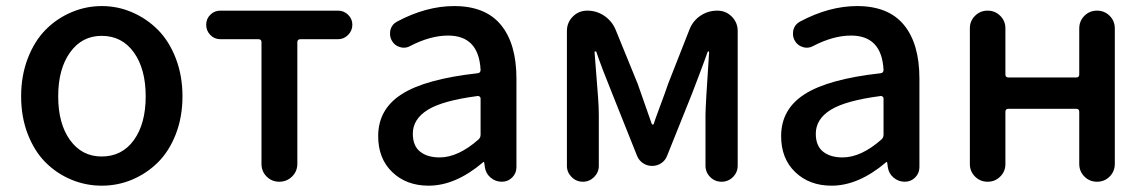

<svg xmlns="http://www.w3.org/2000/svg" viewBox="-20 -584 3688 617"><path d="M47.9 -274.4Q47.9 -340.8 69.3 -396.5Q90.8 -452.1 126.5 -488.3Q162.1 -524.4 209 -544.4Q255.9 -564.5 307.1 -564.5Q358.4 -564.5 404.8 -544.4Q451.2 -524.4 487.3 -488.3Q523.4 -452.1 544.9 -396.5Q566.4 -340.8 566.4 -274.4Q566.4 -208 544.9 -152.8Q523.4 -97.7 487.3 -62Q451.2 -26.4 404.8 -6.8Q358.4 12.7 307.1 12.7Q255.9 12.7 209 -6.8Q162.1 -26.4 126.5 -62Q90.8 -97.7 69.3 -152.8Q47.9 -208 47.9 -274.4ZM306.6 -81.1Q372.1 -81.1 410.2 -133.8Q448.2 -186.5 448.2 -274.4Q448.2 -362.3 410.2 -415.5Q372.1 -468.8 306.6 -468.8Q243.2 -468.8 205.1 -415.5Q167 -362.3 167 -274.4Q167 -186.5 205.1 -133.8Q243.2 -81.1 306.6 -81.1Z M820.3 -57.6V-448.2Q820.3 -458 810.5 -458H688.5Q668.9 -458 655.8 -471.7Q642.6 -485.4 642.6 -504.4Q642.6 -523.4 655.8 -536.6Q668.9 -549.8 688.5 -549.8H1066.4Q1085 -549.8 1098.6 -536.6Q1112.3 -523.4 1112.3 -504.4Q1112.3 -485.4 1098.6 -471.7Q1085 -458 1066.4 -458H945.3Q935.5 -458 935.5 -448.2V-57.6Q935.5 -33.2 918.5 -16.6Q901.4 0 877.4 0Q853.5 0 836.9 -16.6Q820.3 -33.2 820.3 -57.6Z M1357.4 12.7Q1286.1 12.7 1240.7 -30.8Q1195.3 -74.2 1195.3 -146.5Q1195.3 -233.4 1271.5 -281.7Q1347.7 -330.1 1514.6 -348.6Q1524.4 -349.6 1524.4 -359.4Q1518.6 -469.7 1419.9 -469.7Q1363.3 -469.7 1298.8 -436.5Q1289.1 -430.7 1277.3 -430.7Q1271.5 -430.7 1265.6 -432.6Q1248 -437.5 1239.3 -453.1Q1233.4 -463.9 1233.4 -474.6Q1233.4 -481.4 1234.4 -487.3Q1239.3 -505.9 1255.9 -514.6Q1349.6 -564.5 1439.5 -564.5Q1540 -564.5 1589.8 -503.9Q1639.6 -443.4 1639.6 -331.1V-46.9Q1639.6 -27.3 1626 -13.7Q1612.3 0 1592.8 0Q1572.3 0 1556.6 -13.2Q1541 -26.4 1538.1 -46.9L1536.1 -61.5Q1535.2 -63.5 1533.7 -63.5Q1532.2 -63.5 1531.2 -61.5Q1443.4 12.7 1357.4 12.7ZM1392.6 -78.1Q1452.1 -78.1 1517.6 -135.7Q1524.4 -141.6 1524.4 -151.4V-267.6Q1524.4 -271.5 1521.5 -273.4Q1519.5 -275.4 1516.6 -275.4Q1515.6 -275.4 1514.6 -275.4Q1402.3 -260.7 1354.5 -231Q1306.6 -201.2 1306.6 -154.3Q1306.6 -115.2 1330.1 -96.7Q1353.5 -78.1 1392.6 -78.1Z M1801.8 -50.8V-484.4Q1801.8 -511.7 1820.8 -530.8Q1839.8 -549.8 1867.2 -549.8Q1897.5 -549.8 1921.9 -533.2Q1946.3 -516.6 1958 -489.3L2029.3 -314.5Q2071.3 -194.3 2074.2 -186.5Q2075.2 -183.6 2077.6 -183.6Q2080.1 -183.6 2081.1 -186.5Q2083 -194.3 2100.6 -241.2Q2118.2 -288.1 2127 -314.5L2195.3 -488.3Q2206.1 -516.6 2230.5 -533.2Q2254.9 -549.8 2285.2 -549.8Q2312.5 -549.8 2331.5 -530.8Q2350.6 -511.7 2350.6 -484.4V-51.8Q2350.6 -30.3 2335.4 -15.1Q2320.3 0 2298.8 0Q2277.3 0 2262.2 -15.1Q2247.1 -30.3 2247.1 -51.8V-213.9Q2247.1 -243.2 2258.8 -417Q2258.8 -418.9 2256.8 -418.9Q2254.9 -418.9 2253.9 -417Q2245.1 -391.6 2226.6 -342.8Q2208 -293.9 2203.1 -281.2L2124 -84Q2118.2 -68.4 2105 -59.6Q2091.8 -50.8 2075.7 -50.8Q2059.6 -50.8 2046.4 -59.6Q2033.2 -68.4 2027.3 -83L1948.2 -281.2Q1912.1 -370.1 1896.5 -417Q1895.5 -418.9 1893.1 -418.9Q1890.6 -418.9 1890.6 -417Q1891.6 -402.3 1895.5 -354Q1899.4 -305.7 1901.9 -271.5Q1904.3 -237.3 1904.3 -213.9V-50.8Q1904.3 -30.3 1889.2 -15.1Q1874 0 1853 0Q1832 0 1816.9 -15.1Q1801.8 -30.3 1801.8 -50.8Z M2652.3 12.7Q2581.1 12.7 2535.6 -30.8Q2490.2 -74.2 2490.2 -146.5Q2490.2 -233.4 2566.4 -281.7Q2642.6 -330.1 2809.6 -348.6Q2819.3 -349.6 2819.3 -359.4Q2813.5 -469.7 2714.8 -469.7Q2658.2 -469.7 2593.8 -436.5Q2584 -430.7 2572.3 -430.7Q2566.4 -430.7 2560.5 -432.6Q2543 -437.5 2534.2 -453.1Q2528.3 -463.9 2528.3 -474.6Q2528.3 -481.4 2529.3 -487.3Q2534.2 -505.9 2550.8 -514.6Q2644.5 -564.5 2734.4 -564.5Q2835 -564.5 2884.8 -503.9Q2934.6 -443.4 2934.6 -331.1V-46.9Q2934.6 -27.3 2920.9 -13.7Q2907.2 0 2887.7 0Q2867.2 0 2851.6 -13.2Q2835.9 -26.4 2833 -46.9L2831.1 -61.5Q2830.1 -63.5 2828.6 -63.5Q2827.1 -63.5 2826.2 -61.5Q2738.3 12.7 2652.3 12.7ZM2687.5 -78.1Q2747.1 -78.1 2812.5 -135.7Q2819.3 -141.6 2819.3 -151.4V-267.6Q2819.3 -271.5 2816.4 -273.4Q2814.5 -275.4 2811.5 -275.4Q2810.5 -275.4 2809.6 -275.4Q2697.3 -260.7 2649.4 -231Q2601.6 -201.2 2601.6 -154.3Q2601.6 -115.2 2625 -96.7Q2648.4 -78.1 2687.5 -78.1Z M3096.7 -56.6V-493.2Q3096.7 -516.6 3113.3 -533.2Q3129.9 -549.8 3153.8 -549.8Q3177.7 -549.8 3194.3 -533.2Q3210.9 -516.6 3210.9 -493.2V-344.7Q3210.9 -335 3220.7 -335H3438.5Q3448.2 -335 3448.2 -344.7V-492.2Q3448.2 -516.6 3464.8 -533.2Q3481.4 -549.8 3505.4 -549.8Q3529.3 -549.8 3545.9 -533.2Q3562.5 -516.6 3562.5 -492.2V-57.6Q3562.5 -33.2 3545.9 -16.6Q3529.3 0 3505.4 0Q3481.4 0 3464.8 -16.6Q3448.2 -33.2 3448.2 -57.6V-224.6Q3448.2 -234.4 3438.5 -234.4H3220.7Q3210.9 -234.4 3210.9 -224.6V-56.6Q3210.9 -33.2 3194.3 -16.6Q3177.7 0 3153.8 0Q3129.9 0 3113.3 -16.6Q3096.7 -33.2 3096.7 -56.6Z"/></svg>

Font: Gen Jyuu GothicX Medium
Style: Regular
Weight: 500
Designer: Ryoko NISHIZUKA (kana &amp; ideographs); Paul D. Hunt (Latin, Greek &amp; Cyrillic); Wenlong ZHANG (bopomofo); Sandoll C
Version: Version 1.058.20140828